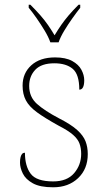

<svg xmlns="http://www.w3.org/2000/svg" viewBox="-20 -786 445 816"><path d="M206 10Q150 10 119.5 -7Q89 -24 77 -48.5Q65 -73 65 -95Q65 -109 67.5 -118.5Q70 -128 74.5 -132.5Q79 -137 86 -137Q86 -80 110.5 -47.5Q135 -15 206 -15Q265 -15 295 -50Q325 -85 325 -132Q325 -156 318 -175.5Q311 -195 290.5 -213Q270 -231 229 -252Q171 -284 137.5 -308.5Q104 -333 90 -359.5Q76 -386 76 -422Q76 -475 113 -508.5Q150 -542 214 -542Q259 -542 286.5 -527Q314 -512 326 -489.5Q338 -467 338 -445Q338 -426 333 -415.5Q328 -405 317 -405Q317 -470 289 -493.5Q261 -517 211 -517Q156 -517 130 -489.5Q104 -462 104 -421Q104 -374 137 -344.5Q170 -315 231 -283Q282 -257 308 -233.5Q334 -210 343.5 -185.5Q353 -161 353 -131Q353 -68 312 -29Q271 10 206 10ZM194 -606Q186 -629 170 -655.5Q154 -682 136 -708Q118 -734 102 -753V-766H109Q134 -741 151.5 -721Q169 -701 183 -681Q197 -661 212 -636Q227 -661 241 -681Q255 -701 272 -721Q289 -741 314 -766H321V-753Q306 -734 287.5 -708Q269 -682 253 -655.5Q237 -629 229 -606Z"/></svg>

Font: Noto Serif Khmer Thin
Style: Regular
Weight: 250
Version: Version 2.003